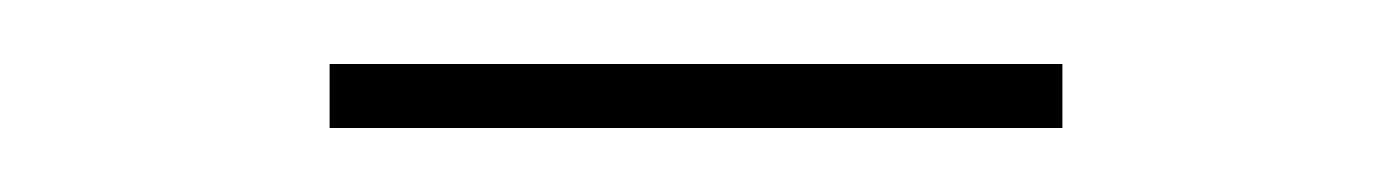

<svg xmlns="http://www.w3.org/2000/svg" viewBox="-20 -616 435 60"><path d="M83 -596H312V-576H83Z"/></svg>

Font: IBM Plex Sans Hebrew Thin
Style: Regular
Weight: 100
Designer: Mike Abbink, Paul van der Laan, Pieter van Rosmalen, Yanek Iontef
Foundry: Bold Monday
Version: Version 1.2